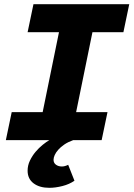

<svg xmlns="http://www.w3.org/2000/svg" viewBox="-20 -670 640 918"><path d="M216 228Q169 228 140.5 206.5Q112 185 112 146Q112 121 123 98Q134 75 150 56Q166 37 184 22.5Q202 8 216 0H8L36 -134H184L262 -516H112L140 -650H598L570 -516H422L344 -134H494L466 0H330Q305 9 287.5 21Q270 33 258.5 46Q247 59 241.5 71.5Q236 84 236 94Q236 109 247.5 117.5Q259 126 276 126Q290 126 306 118L336 194Q312 211 278.5 219.5Q245 228 216 228Z"/></svg>

Font: Source Code Pro Black
Style: Italic
Weight: 900
Italic angle: -11°
Monospace: yes
Designer: Paul D. Hunt, Teo Tuominen
Foundry: Adobe Systems Incorporated
Version: Version 1.050;PS 1.000;hotconv 16.6.51;makeotf.lib2.5.65220